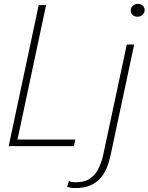

<svg xmlns="http://www.w3.org/2000/svg" viewBox="-20 -764 776 1004"><path d="M25.5 0 182.5 -737.5H221L67 -13.5L53.5 -34.5H374L366.5 0ZM372 219.5Q356.5 219.5 346.2 217Q336 214.5 331 212.5L340.5 182.5Q346.5 185.5 354.8 187.2Q363 189 377 189Q425.5 189 454.2 167Q483 145 497.8 112Q512.5 79 519.5 46.5L643 -531H681.5L557.5 51Q550.5 83.5 538.2 113.8Q526 144 505 168Q484 192 451.8 205.8Q419.5 219.5 372 219.5ZM699 -676.5Q684 -676.5 673.8 -685.8Q663.5 -695 663.5 -709.5Q663.5 -719.5 668.8 -727.2Q674 -735 682.8 -739.5Q691.5 -744 701.5 -744Q715.5 -744 726 -734.8Q736.5 -725.5 736.5 -711.5Q736.5 -701.5 731.2 -693.5Q726 -685.5 717.5 -681Q709 -676.5 699 -676.5Z"/></svg>

Font: Epilogue ExtraLight
Style: Italic
Weight: 250
Italic angle: -12°
Designer: Tyler Finck
Foundry: Etcetera Type Co
Version: Version 2.112